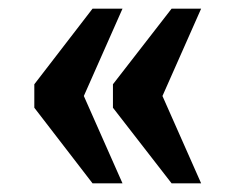

<svg xmlns="http://www.w3.org/2000/svg" viewBox="-20 -491 541 442"><path d="M375 -69 240 -243V-297L375 -471H443L354 -270L443 -69ZM193 -69 59 -243V-297L193 -471H262L173 -270L262 -69Z"/></svg>

Font: Noto Serif Tamil Condensed ExtraBold
Style: Regular
Weight: 800
Width: 3
Designer: Indian Type Foundry, Tom Grace, and the Monotype Design Team
Foundry: Monotype Imaging Inc.
Version: Version 2.004; ttfautohint (v1.8.4.7-5d5b)